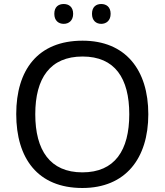

<svg xmlns="http://www.w3.org/2000/svg" viewBox="-20 -928 821 958"><path d="M251 -859C251 -825 272 -809 298 -809C323 -809 345 -825 345 -859C345 -894 323 -908 298 -908C272 -908 251 -894 251 -859ZM439 -859C439 -825 460 -809 485 -809C510 -809 532 -825 532 -859C532 -894 510 -908 485 -908C460 -908 439 -894 439 -859ZM720 -358C720 -580 606 -725 392 -725C168 -725 61 -578 61 -359C61 -138 168 10 391 10C606 10 720 -137 720 -358ZM156 -358C156 -538 230 -646 392 -646C553 -646 625 -538 625 -358C625 -178 553 -68 391 -68C230 -68 156 -178 156 -358Z"/></svg>

Font: Noto Sans Runic
Style: Regular
Weight: 400
Designer: Monotype Design Team
Foundry: Monotype Imaging Inc.
Version: Version 2.002